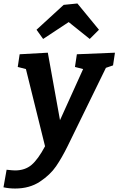

<svg xmlns="http://www.w3.org/2000/svg" viewBox="-76 -842 681 1104"><path d="M585 -539 574 -466 533 -452 313 -2Q280 65 246.5 114Q213 163 153.5 202.5Q94 242 11 242Q-24 242 -56 235L-38 134Q-2 138 10 138Q68 138 105.5 106Q143 74 183 -1L73 -445L26 -457L37 -530L199 -539L269 -151L402 -445L355 -457L366 -530ZM369 -822 493 -671 440 -618 319 -715 172 -618 134 -671 290 -814Z"/></svg>

Font: Bitter Pro
Style: Bold Italic
Weight: 700
Italic angle: -9°
Designer: Sol Matas, and Bitter project Authors
Foundry: Sol Matas
Version: Version 1.010